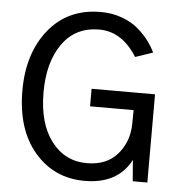

<svg xmlns="http://www.w3.org/2000/svg" viewBox="-54 -815 830 883"><g transform="rotate(5 360.5 -373.0)"><path d="M47.9 -372.1Q47.9 -543.9 136.2 -653.3Q224.6 -762.7 376 -762.7Q428.7 -762.7 474.1 -746.1Q519.5 -729.5 550.3 -702.6Q581.1 -675.8 600.1 -649.9Q619.1 -624 631.8 -597.7L550.8 -570.3Q481.4 -681.6 376 -681.6Q266.6 -681.6 206.1 -596.7Q145.5 -511.7 145.5 -372.1Q145.5 -228.5 208 -146.5Q270.5 -64.5 372.1 -64.5Q462.9 -64.5 512.7 -121.6Q562.5 -178.7 564.5 -259.8Q564.5 -268.6 564.9 -292.5Q565.4 -316.4 565.4 -326.2H364.3V-407.2H657.2V0H589.8L582 -97.7Q521.5 17.6 369.1 17.6Q227.5 17.6 137.7 -87.4Q47.9 -192.4 47.9 -372.1Z"/></g></svg>

Font: Gothic A1 Medium
Style: Regular
Weight: 500
Designer: HanYang I&C Co.,Ltd.
Foundry: HanYang I&C Co.,Ltd.
Version: Version 2.50